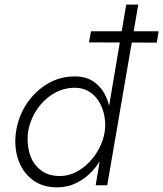

<svg xmlns="http://www.w3.org/2000/svg" viewBox="-20 -800 705 829"><path d="M364 -617 657 -616 665 -665H373ZM525 -780 393 0H443L577 -780ZM49 -230Q40 -166 58.5 -111.5Q77 -57 120 -24Q163 9 227 9Q272 9 311 -10.5Q350 -30 380 -63Q410 -96 429.5 -139.5Q449 -183 456 -230Q462 -275 456 -317.5Q450 -360 432 -394Q414 -428 382 -449Q350 -470 305 -470Q241 -471 186.5 -439Q132 -407 95.5 -352.5Q59 -298 49 -230ZM101 -230Q110 -283 139.5 -327Q169 -371 212.5 -396.5Q256 -422 307 -421Q342 -420 367.5 -403Q393 -386 409 -358.5Q425 -331 431 -297.5Q437 -264 432 -230Q426 -194 408.5 -160Q391 -126 364.5 -99Q338 -72 306 -56Q274 -40 238 -40Q188 -40 154.5 -66.5Q121 -93 108 -136.5Q95 -180 101 -230Z"/></svg>

Font: Jost Light
Style: Italic
Weight: 300
Italic angle: -5°
Version: Version 3.710